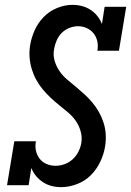

<svg xmlns="http://www.w3.org/2000/svg" viewBox="-20 -763 540 791"><path d="M232 8Q211 8 192 3Q173 -2 157 -12.5Q141 -23 128.5 -38Q116 -53 109 -71L98 0H9L39 -181H128Q124 -161 128 -142.5Q132 -124 143 -109.5Q154 -95 171.5 -87.5Q189 -80 209 -80Q227 -80 245.5 -86.5Q264 -93 279 -106.5Q294 -120 303 -138Q312 -156 315 -174Q319 -199 312 -223Q305 -247 291.5 -266Q278 -285 260 -300Q242 -315 223.5 -330Q205 -345 188 -361Q171 -377 156 -395Q141 -413 129.5 -434Q118 -455 111 -478Q104 -501 102 -525.5Q100 -550 104 -576Q109 -607 122.5 -637.5Q136 -668 159.5 -692.5Q183 -717 215 -730Q247 -743 278 -743Q299 -743 318 -738Q337 -733 353 -722.5Q369 -712 381 -697Q393 -682 400 -664L411 -735H500L470 -554H381Q385 -574 381 -592.5Q377 -611 366 -625Q355 -639 338 -647Q321 -655 301 -655Q284 -655 266 -648Q248 -641 234.5 -627.5Q221 -614 213.5 -596.5Q206 -579 203 -562Q198 -536 205 -512.5Q212 -489 225.5 -469.5Q239 -450 257 -435Q275 -420 293 -405Q311 -390 328.5 -374Q346 -358 361 -340Q376 -322 387.5 -301.5Q399 -281 406.5 -258Q414 -235 415.5 -210Q417 -185 413 -160Q408 -128 393 -96.5Q378 -65 354 -41Q330 -17 297 -4.5Q264 8 232 8Z"/></svg>

Font: Iosevka Curly Slab Semibold
Style: Italic
Weight: 600
Italic angle: -9°
Monospace: yes
Designer: Belleve Invis
Foundry: Belleve Invis
Version: Version 22.1.2; ttfautohint (v1.8.4)